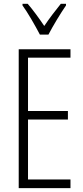

<svg xmlns="http://www.w3.org/2000/svg" viewBox="-20 -967 429 987"><path d="M342.3 0H76.2V-713.9H342.3V-670.4H124V-396.5H329.1V-352.5H124V-44.4H342.3ZM185.1 -789.1Q166.5 -824.7 141.1 -868.2Q115.7 -911.6 95.7 -939V-947.3H122.6Q141.6 -925.3 164.6 -894.3Q187.5 -863.3 207.5 -833.5Q229 -865.2 248 -890.4Q267.1 -915.5 292.5 -947.3H319.3V-939Q297.4 -907.2 272.2 -865.5Q247.1 -823.7 229 -789.1Z"/></svg>

Font: Open Sans Condensed Light
Style: Regular
Weight: 300
Width: 3
Designer: Monotype Design Team
Foundry: Monotype Imaging Inc.
Version: Version 3.003; ttfautohint (v1.8.4)